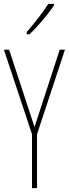

<svg xmlns="http://www.w3.org/2000/svg" viewBox="-20 -1036 355 990"><path d="M158 -381 288 -780H315L171 -344V-66H145V-344L0 -780H27ZM259 -1009Q243 -985 220.5 -957Q198 -929 175 -903.5Q152 -878 132 -859H118V-871Q152 -911 178 -944Q204 -977 229 -1016H259Z"/></svg>

Font: Noto Sans Malayalam UI ExtraCondensed Thin
Style: Regular
Weight: 100
Width: 2
Designer: Jelle Bosma - Monotype Design Team
Foundry: Monotype Imaging Inc.
Version: Version 2.104; ttfautohint (v1.8.4.7-5d5b)